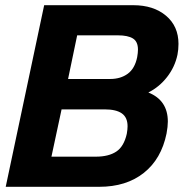

<svg xmlns="http://www.w3.org/2000/svg" viewBox="-20 -719 707 739"><path d="M150 -699H493Q571 -699 619 -658.5Q667 -618 667 -550Q667 -528 663 -508Q653 -461 623 -422.5Q593 -384 551 -363Q626 -333 626 -251Q626 -232 621 -205Q601 -107 533.5 -53.5Q466 0 362 0H2ZM404 -415Q444 -415 471.5 -435Q499 -455 508 -499Q511 -516 511 -528Q511 -559 491.5 -571Q472 -583 434 -583H277L242 -415ZM349 -116Q398 -116 427.5 -135.5Q457 -155 468 -204Q471 -221 471 -233Q471 -267 449 -282.5Q427 -298 383 -298H217L178 -116Z"/></svg>

Font: Prompt Semibold
Style: Italic
Weight: 600
Italic angle: -12°
Designer: Katatrad Team
Foundry: CadsonDemak
Version: Version 1.000